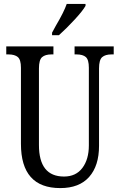

<svg xmlns="http://www.w3.org/2000/svg" viewBox="-20 -951 613 981"><path d="M87 -216V-605Q87 -646 71 -659.5Q55 -673 23 -673H12V-714H253V-673H243Q211 -673 195 -659Q179 -645 179 -601V-210Q179 -49 307 -49Q368 -49 401 -93Q434 -137 434 -208V-605Q434 -646 418.5 -659.5Q403 -673 371 -673H361V-714H561V-673H550Q518 -673 502 -659Q486 -645 486 -601V-206Q486 -104 435.5 -47Q385 10 288 10Q87 10 87 -216ZM246 -784 265 -819Q307 -890 321 -931H417V-921Q403 -896 361.5 -851Q320 -806 281 -771H246Z"/></svg>

Font: Noto Serif Cond
Style: Regular
Weight: 400
Width: 3
Designer: Monotype Design Team
Foundry: Monotype Imaging Inc.
Version: Version 1.001